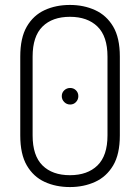

<svg xmlns="http://www.w3.org/2000/svg" viewBox="-20 -751 567 777"><path d="M263 6Q206 6 160.5 -15Q115 -36 88.5 -81.5Q62 -127 62 -203V-522Q62 -598 88.5 -643.5Q115 -689 160.5 -710Q206 -731 263 -731Q319 -731 365 -710Q411 -689 438 -643.5Q465 -598 465 -522V-203Q465 -127 438 -81.5Q411 -36 365 -15Q319 6 263 6ZM263 -42Q334 -42 374.5 -81.5Q415 -121 415 -203V-522Q415 -604 374.5 -643.5Q334 -683 263 -683Q192 -683 152 -643.5Q112 -604 112 -522V-203Q112 -121 152 -81.5Q192 -42 263 -42ZM264 -328Q250 -328 240 -338Q230 -348 230 -362Q230 -376 240 -385.5Q250 -395 264 -395Q278 -395 287.5 -385.5Q297 -376 297 -362Q297 -348 287.5 -338Q278 -328 264 -328Z"/></svg>

Font: Dosis Light
Style: Regular
Weight: 300
Designer: EdgarTolentino, PabloImpallari, IginoMarini
Foundry: EdgarTolentino, PabloImpallari, IginoMarini
Version: Version 3.001; ttfautohint (v1.8.2)